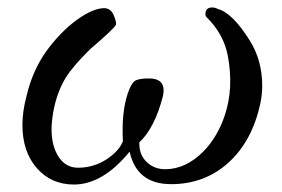

<svg xmlns="http://www.w3.org/2000/svg" viewBox="-20 -491 756 514"><path d="M677 -214Q655 -113 591.5 -55.5Q528 2 438 2Q346 2 327 -85Q255 3 178 3Q117 3 78.5 -41Q40 -85 40 -157Q40 -192 51 -234Q67 -302 104 -354Q142 -406 186 -438Q232 -471 262 -469Q278 -467 285 -449Q293 -429 290 -424Q283 -412 222 -360Q176 -315 156 -283Q128 -237 120 -174Q118 -156 118 -146Q118 -100 137 -71Q156 -42 189 -42Q231 -42 266 -65Q299 -87 309 -113Q305 -190 322 -241Q331 -267 340.5 -274Q350 -281 379 -281Q418 -281 418 -249Q418 -243 416 -233Q394 -148 353 -110Q352 -76 374 -56Q394 -38 422 -38Q477 -38 524 -85Q563 -125 582 -183Q606 -255 590 -341Q579 -400 533 -445Q530 -448 530 -453Q530 -471 548 -471Q556 -471 563 -467Q602 -457 649 -382Q682 -329 682 -261Q682 -239 677 -214Z"/></svg>

Font: GFS Didot
Style: Italic
Weight: 400
Italic angle: -12°
Designer: Takis Katsoulidis and George D. Matthiopoulos
Foundry: George Matthiopoulos and Takis Katsoulidis
Version: Version 1.0